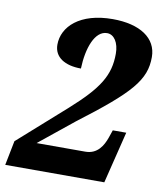

<svg xmlns="http://www.w3.org/2000/svg" viewBox="-91 -790 725 857"><g transform="rotate(10 271.5 -362.0)"><path d="M-9 0H440L498 -235H437L425 -200C412 -163 388 -120 333 -120H112L268 -246C495 -418 552 -483 552 -587C552 -673 475 -724 351 -724C203 -724 127 -651 127 -569C127 -512 176 -482 249 -482C252 -576 282 -658 337 -658C369 -658 391 -624 391 -574C391 -476 351 -412 227 -301L13 -111Z"/></g></svg>

Font: Noto Serif SemiCondensed Extra
Style: Italic
Weight: 800
Width: 4
Italic angle: -12°
Designer: Monotype Design Team
Foundry: Monotype Imaging Inc.
Version: Version 1.901